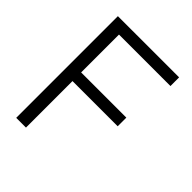

<svg xmlns="http://www.w3.org/2000/svg" viewBox="-202 -844 965 965"><g transform="rotate(45 281.0 -361.5)"><path d="M144 -330.6V0H74.7V-722.7H509.8V-661.1H144V-392.1H465.3V-330.6Z"/></g></svg>

Font: Giphurs Light
Style: Regular
Weight: 300
Version: Version 0.920; ttfautohint (v1.8.4.7-5d5b)